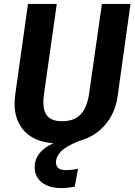

<svg xmlns="http://www.w3.org/2000/svg" viewBox="-20 -712 685 974"><path d="M642 -692 577 -226Q566 -141 514.5 -80Q463 -19 379 4Q313 31 288.5 57Q264 83 264 111Q264 151 314 151Q344 151 376 144L359 235Q322 242 290 242Q229 242 192.5 213.5Q156 185 156 137Q156 96 181 65Q206 34 251 15Q154 7 104 -46.5Q54 -100 54 -185Q54 -208 57 -230L122 -692H268L203 -233Q200 -211 200 -193Q200 -144 223 -120.5Q246 -97 295 -97Q356 -97 389 -131.5Q422 -166 432 -237L497 -692Z"/></svg>

Font: Fira Sans SemiBold
Style: Italic
Weight: 600
Italic angle: -8°
Designer: bBox Type GmbH & Carrois Corporate GbR & Edenspiekermann AG
Foundry: bBox Type GmbH & Carrois Corporate GbR & Edenspiekermann AG
Version: Version 4.301